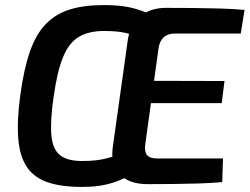

<svg xmlns="http://www.w3.org/2000/svg" viewBox="-20 -723 983 756"><path d="M389 -703Q446 -703 486 -695Q526 -687 567 -669L513 -582Q486 -592 458 -596.5Q430 -601 389 -601Q329 -601 290 -577.5Q251 -554 228 -497.5Q205 -441 191 -341Q177 -243 182.5 -188.5Q188 -134 217 -111.5Q246 -89 303 -89Q337 -89 360 -92Q383 -95 402 -100Q421 -105 442 -112L480 -26Q451 -12 424 -3.5Q397 5 368 9Q339 13 302 13Q222 13 168.5 -5Q115 -23 86.5 -64.5Q58 -106 52 -176Q46 -246 60 -349Q74 -452 98 -520.5Q122 -589 160.5 -628.5Q199 -668 254.5 -685.5Q310 -703 389 -703ZM479 -405 864 -404 853 -317H466ZM633 -692Q687 -692 740.5 -691.5Q794 -691 846 -689.5Q898 -688 943 -684L928 -591H669Q641 -591 624.5 -576Q608 -561 604 -531L552 -155Q548 -126 559 -112.5Q570 -99 599 -99H858L855 -6Q811 -2 760.5 -0.5Q710 1 659.5 1.5Q609 2 561 2Q511 2 478.5 -16Q446 -34 432 -67Q418 -100 424 -143L483 -564Q491 -624 531 -658Q571 -692 633 -692Z"/></svg>

Font: Exo 2 SemiBold
Style: Italic
Weight: 600
Italic angle: -8°
Designer: Natanael Gama
Foundry: Natanael Gama
Version: Version 2.010